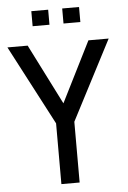

<svg xmlns="http://www.w3.org/2000/svg" viewBox="-60 -912 635 954"><g transform="rotate(-5 258.0 -434.5)"><path d="M504 -700 298 -303V0H207V-303L-1 -700H100L252 -399L403 -700ZM133 -869H217V-794H133ZM287 -869H371V-794H287Z"/></g></svg>

Font: Cabin Condensed
Style: Regular
Weight: 400
Width: 3
Designer: Pablo Impallari
Foundry: Pablo Impallari. http://www.impallari.com Igino Marini. http://www.ikern.com
Version: Version 2.200